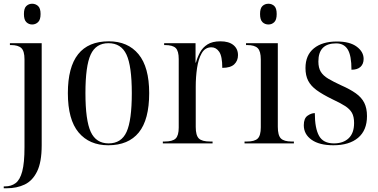

<svg xmlns="http://www.w3.org/2000/svg" viewBox="-29 -767 2023 1027"><path d="M143 -636Q125 -636 112 -648.5Q99 -661 99 -692Q99 -723 112 -735Q125 -747 143 -747Q161 -747 174.5 -735Q188 -723 188 -692Q188 -661 174.5 -648.5Q161 -636 143 -636ZM-9 240V230H-2Q31 230 54.5 212.5Q78 195 90 149.5Q102 104 102 21V-450Q102 -494 85 -510Q68 -526 29 -526H24V-536H194V10Q194 100 169.5 150Q145 200 103 220Q61 240 7 240Z M550 10Q449 10 391.5 -58.5Q334 -127 334 -269Q334 -546 553 -546Q655 -546 712 -477Q769 -408 769 -269Q769 -127 713.5 -58.5Q658 10 550 10ZM552 0Q620 0 648 -61.5Q676 -123 676 -269Q676 -414 647.5 -475Q619 -536 551 -536Q484 -536 456 -475Q428 -414 428 -269Q428 -123 456.5 -61.5Q485 0 552 0Z M842 0V-10H851Q894 -10 910.5 -26Q927 -42 927 -85V-451Q927 -494 911 -510Q895 -526 852 -526H849V-536H1017V-432H1019Q1027 -461 1041 -487Q1055 -513 1081 -529.5Q1107 -546 1150 -546Q1195 -546 1219.5 -526Q1244 -506 1244 -472Q1244 -442 1224 -423Q1204 -404 1160 -404Q1160 -466 1143.5 -490Q1127 -514 1102 -514Q1068 -514 1050 -482.5Q1032 -451 1025 -403Q1018 -355 1018 -304V-88Q1018 -43 1034.5 -26.5Q1051 -10 1095 -10H1108V0Z M1407 -636Q1388 -636 1375 -648.5Q1362 -661 1362 -692Q1362 -723 1375 -735Q1388 -747 1407 -747Q1425 -747 1438 -735Q1451 -723 1451 -692Q1451 -661 1438 -648.5Q1425 -636 1407 -636ZM1279 0V-10H1292Q1333 -10 1349.5 -26Q1366 -42 1366 -86V-449Q1366 -493 1349.5 -509.5Q1333 -526 1293 -526H1287V-536H1457V-89Q1457 -43 1473.5 -26.5Q1490 -10 1531 -10H1543V0Z M1754 10Q1679 10 1637.5 -19.5Q1596 -49 1596 -97Q1596 -134 1616 -148Q1636 -162 1655 -162Q1655 -81 1677.5 -40.5Q1700 0 1757 0Q1807 0 1836 -27.5Q1865 -55 1865 -109Q1865 -143 1853.5 -163.5Q1842 -184 1816 -200.5Q1790 -217 1747 -237Q1696 -262 1665 -284.5Q1634 -307 1619.5 -335Q1605 -363 1605 -403Q1605 -472 1650 -508.5Q1695 -545 1773 -545Q1842 -545 1879 -517.5Q1916 -490 1916 -452Q1916 -425 1899.5 -409.5Q1883 -394 1851 -394Q1851 -470 1831 -502.5Q1811 -535 1769 -535Q1674 -535 1674 -438Q1674 -404 1687 -383Q1700 -362 1727 -346Q1754 -330 1795 -311Q1843 -290 1874 -268Q1905 -246 1919.5 -217Q1934 -188 1934 -146Q1934 -70 1886.5 -30Q1839 10 1754 10Z"/></svg>

Font: Noto Serif Display SemiCondensed
Style: Regular
Weight: 400
Width: 4
Designer: Monotype Design Team
Foundry: Monotype Imaging Inc.
Version: Version 2.009